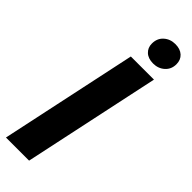

<svg xmlns="http://www.w3.org/2000/svg" viewBox="-303 -896 910 910"><g transform="rotate(45 152.0 -440.5)"><path d="M-11 0 136 -690H291L144 0ZM234 -741Q201 -741 182 -758.5Q163 -776 163 -804Q163 -839 186.5 -860Q210 -881 244 -881Q277 -881 296 -863.5Q315 -846 315 -817Q315 -783 291.5 -762Q268 -741 234 -741Z"/></g></svg>

Font: Radio Canada Big
Style: Bold Italic
Weight: 700
Italic angle: -12°
Designer: Étienne Aubert Bonn
Foundry: Coppers and Brasses
Version: Version 1.001